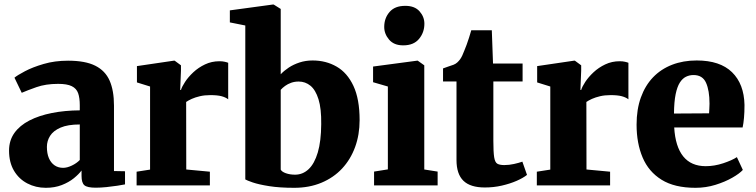

<svg xmlns="http://www.w3.org/2000/svg" viewBox="-20 -840 3424 870"><path d="M187.5 11Q142 11 104 -8.8Q66 -28.5 43.5 -66.2Q21 -104 21 -157.5Q21 -203.5 45.2 -237.5Q69.5 -271.5 113.2 -294Q157 -316.5 215.2 -328Q273.5 -339.5 341.5 -340V-363Q341.5 -396.5 334 -417.8Q326.5 -439 305.2 -449.5Q284 -460 243.5 -460Q187 -460 144.8 -445Q102.5 -430 78.5 -419.5L45.5 -488Q58.5 -499 93 -517.2Q127.5 -535.5 177.8 -550.2Q228 -565 288.5 -565Q366.5 -565 411.8 -542.2Q457 -519.5 476.8 -474.5Q496.5 -429.5 496.5 -361.5V-65L546.5 -64V-4.5Q535 -2 512 1.5Q489 5 462.2 7.8Q435.5 10.5 414 10.5Q375.5 10.5 362.5 -0.5Q349.5 -11.5 349.5 -43V-67.5Q337.5 -51 314.8 -32.5Q292 -14 260 -1.5Q228 11 187.5 11ZM266 -79.5Q284 -79.5 305.5 -89.8Q327 -100 341.5 -115V-276Q287.5 -276 254.5 -261.8Q221.5 -247.5 207 -224.5Q192.5 -201.5 192.5 -174.5Q192.5 -144.5 201.5 -123.5Q210.5 -102.5 227 -91Q243.5 -79.5 266 -79.5Z M599 0V-62L660 -71.5V-448L600.5 -466.5V-540.5L767 -565H771.5L800 -544V-520L796.5 -432.5H800Q804.5 -447.5 818.8 -469.2Q833 -491 856 -512.5Q879 -534 909 -548.2Q939 -562.5 974.5 -562.5Q988 -562.5 998 -560.2Q1008 -558 1014 -555.5V-390Q1002.5 -399 983.8 -404Q965 -409 933 -409Q907 -409 885.8 -404Q864.5 -399 849 -392Q833.5 -385 823.5 -378L824 -72L931 -62V0Z M1021.5 -738.5V-793L1216.5 -819.5H1220L1252 -799.5V-503.5Q1267 -519.5 1288.5 -533.8Q1310 -548 1337.5 -557Q1365 -566 1396.5 -566Q1457 -566 1505.2 -538.2Q1553.5 -510.5 1581.5 -450.8Q1609.5 -391 1609.5 -295.5Q1609.5 -229.5 1589 -173.5Q1568.5 -117.5 1530 -76.2Q1491.5 -35 1436.5 -12Q1381.5 11 1313.5 11Q1247 11 1199.8 3.5Q1152.5 -4 1125.5 -13.2Q1098.5 -22.5 1091.5 -27V-724.5ZM1333.5 -470.5Q1315 -470.5 1299.5 -465Q1284 -459.5 1272 -450.8Q1260 -442 1252 -433V-71.5Q1257 -61.5 1275.5 -55Q1294 -48.5 1317 -48.5Q1352 -48.5 1378.5 -73.5Q1405 -98.5 1420 -149.2Q1435 -200 1435.5 -277.5Q1436.5 -348 1423.2 -390.2Q1410 -432.5 1386.8 -451.5Q1363.5 -470.5 1333.5 -470.5Z M1675 0V-62.5L1737.5 -72.5V-448L1670.5 -467.5V-538.5L1869.5 -565H1873L1902.5 -544V-72L1963 -62.5V0ZM1806.5 -634.5Q1765 -634.5 1743 -660.5Q1721 -686.5 1721 -718Q1721 -757.5 1745 -785.5Q1769 -813.5 1816 -813.5H1817Q1859 -813.5 1881 -788.8Q1903 -764 1903 -732.5Q1903 -693 1878.8 -663.8Q1854.5 -634.5 1807.5 -634.5Z M2177 9.5Q2111 9.5 2079.8 -21Q2048.5 -51.5 2048.5 -115V-471H1987.5V-530Q2000 -535 2012.2 -538.8Q2024.5 -542.5 2034.8 -546.5Q2045 -550.5 2052 -557Q2059.5 -564 2064.8 -571.2Q2070 -578.5 2074.5 -588Q2079 -597.5 2083.5 -609.5Q2089 -622 2094.5 -637.5Q2100 -653 2105.5 -669.8Q2111 -686.5 2115.5 -703H2208.5L2214 -552H2348V-471H2215.5V-201.5Q2215.5 -151 2219.2 -127.5Q2223 -104 2233.8 -98Q2244.5 -92 2265 -92Q2287 -92 2309.2 -97Q2331.5 -102 2347 -107.5L2368 -47.5Q2350.5 -33.5 2320.8 -20.5Q2291 -7.5 2254 1Q2217 9.5 2177 9.5Z M2412.5 0V-62L2473.5 -71.5V-448L2414 -466.5V-540.5L2580.5 -565H2585L2613.5 -544V-520L2610 -432.5H2613.5Q2618 -447.5 2632.2 -469.2Q2646.5 -491 2669.5 -512.5Q2692.5 -534 2722.5 -548.2Q2752.5 -562.5 2788 -562.5Q2801.5 -562.5 2811.5 -560.2Q2821.5 -558 2827.5 -555.5V-390Q2816 -399 2797.2 -404Q2778.5 -409 2746.5 -409Q2720.5 -409 2699.2 -404Q2678 -399 2662.5 -392Q2647 -385 2637 -378L2637.5 -72L2744.5 -62V0Z M3131.5 11Q3036.5 11 2977.8 -25.5Q2919 -62 2891.8 -126.5Q2864.5 -191 2864.5 -275Q2864.5 -344.5 2884 -398.5Q2903.5 -452.5 2939.2 -489.8Q2975 -527 3025.2 -546.5Q3075.5 -566 3137 -566Q3242.5 -566 3297 -512.8Q3351.5 -459.5 3353.5 -364.5Q3353.5 -330.5 3351.2 -305.8Q3349 -281 3345 -262.5H3035Q3037.5 -219 3047.8 -186.2Q3058 -153.5 3076 -131.2Q3094 -109 3119.5 -98Q3145 -87 3178 -87Q3217 -87 3257 -100.2Q3297 -113.5 3319 -128L3346 -70Q3331 -53.5 3298.2 -34.8Q3265.5 -16 3222 -2.5Q3178.5 11 3131.5 11ZM3034 -325.5 3193 -326.5Q3193.5 -337.5 3194.2 -348.2Q3195 -359 3195 -370Q3195 -430 3179.2 -465Q3163.5 -500 3122.5 -500Q3104 -500 3088.2 -492.2Q3072.5 -484.5 3060.5 -465.8Q3048.5 -447 3041.5 -413Q3034.5 -379 3034 -325.5Z"/></svg>

Font: Merriweather 28pt Black
Style: Regular
Weight: 900
Version: Version 2.100